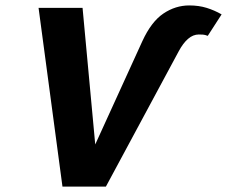

<svg xmlns="http://www.w3.org/2000/svg" viewBox="-20 -687 836 707"><path d="M210 0 122 -658H284L341 -44H280L504 -535Q537 -607 581.5 -637Q626 -667 677 -667Q712 -667 741 -658Q770 -649 796 -634L745 -555Q735 -559 727.5 -559.5Q720 -560 712 -560Q691 -560 672.5 -544Q654 -528 638 -498L370 0Z"/></svg>

Font: Ysabeau Infant ExtraBold
Style: Italic
Weight: 800
Italic angle: -12°
Designer: Christian Thalmann (Catharsis Fonts)
Version: Version 2.001;gftools[0.9.30]; featfreeze: ss01,ss02,lnum